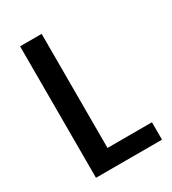

<svg xmlns="http://www.w3.org/2000/svg" viewBox="-171 -787 787 879"><g transform="rotate(-30 222.0 -347.5)"><path d="M189 -92H424V0H75V-695H189Z"/></g></svg>

Font: MSTAGE Medium
Style: Regular
Weight: 500
Designer: Ninad Kale (Devanagari), Jonny Pinhorn (Latin)
Foundry: Indian Type Foundry
Version: 4.004